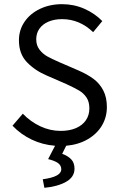

<svg xmlns="http://www.w3.org/2000/svg" viewBox="-20 -688 568 921"><path d="M492.7 -174.3Q492.7 -126 469 -85.9Q445.3 -45.9 400.9 -20Q356.4 5.9 297.4 11.2L278.3 49.8Q305.7 59.6 321.5 76.2Q337.4 92.8 337.4 121.1Q337.4 161.6 296.6 184.3Q255.9 207 192.9 212.9L185.1 171.9Q273.9 160.2 273.9 124Q273.9 105.5 258.3 94.2Q242.7 83 210.9 75.2L244.1 11.2Q183.6 6.3 131.6 -18.6Q79.6 -43.5 40 -85L89.4 -142.6Q126 -104.5 173.1 -82.3Q220.2 -60.1 271 -60.1Q313.5 -60.1 344.5 -73.5Q375.5 -86.9 392.1 -111.3Q408.7 -135.7 408.7 -168Q408.7 -199.7 395 -220.2Q381.3 -240.7 359.9 -253.4Q338.4 -266.1 298.3 -284.7L204.1 -325.7Q147 -350.1 108.9 -389.9Q70.8 -429.7 70.8 -494.6Q70.8 -543.9 97.7 -583.5Q124.5 -623 171.9 -645.5Q219.2 -668 277.8 -668Q334.5 -668 384.5 -646Q434.6 -624 470.7 -586.9L426.8 -533.7Q361.8 -596.2 277.8 -596.2Q240.7 -596.2 212.6 -584.2Q184.6 -572.3 169.2 -550.5Q153.8 -528.8 153.8 -499.5Q153.8 -470.2 169.4 -450Q185.1 -429.7 206.3 -417.7Q227.5 -405.8 263.7 -390.1L357.4 -349.6Q399.9 -331.1 429.2 -309.1Q458.5 -287.1 475.6 -253.9Q492.7 -220.7 492.7 -174.3Z"/></svg>

Font: Varta
Style: Regular
Weight: 400
Designer: Joana Correia, Viktoriya Grabowska, Eben Sorkin
Foundry: Sorkin Type
Version: Version 1.002; ttfautohint (v1.3) -l 8 -r 24 -G 200 -x 12 -H